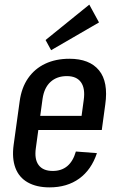

<svg xmlns="http://www.w3.org/2000/svg" viewBox="-20 -802 516 830"><path d="M194 8Q138 8 100 -13.5Q62 -35 46.5 -76.5Q31 -118 39 -176L65 -364Q73 -423 101.5 -464Q130 -505 175.5 -526.5Q221 -548 280 -548Q367 -548 408 -498Q449 -448 435 -350L420 -240H128L136 -301H350L328 -267L342 -370Q349 -420 330 -446.5Q311 -473 269 -473Q226 -473 198.5 -448Q171 -423 164 -375L135 -162Q128 -114 147 -88.5Q166 -63 208 -63Q246 -63 271 -84Q296 -105 308 -147L399 -140Q375 -68 322.5 -30Q270 8 194 8ZM408 -705 201 -585 177 -629 366 -782Z"/></svg>

Font: Pathway Extreme Condensed Medium
Style: Italic
Weight: 500
Width: 3
Italic angle: -8°
Version: Version 1.001;gftools[0.9.26]